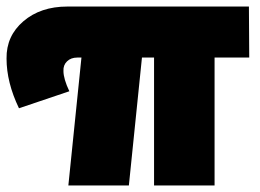

<svg xmlns="http://www.w3.org/2000/svg" viewBox="-42 -567 795 587"><path d="M720 -391H614V0H429V-391H392L352 0H167L207 -391H194Q175 -391 163 -379.5Q151 -368 152 -350Q152 -326 170 -288L16 -236Q-22 -315 -22 -388Q-23 -457 29.5 -502Q82 -547 164 -547H719Z"/></svg>

Font: MontserratBlack
Style: Regular
Weight: 900
Designer: Julieta Ulanovsky
Foundry: Julieta Ulanovsky
Version: Version 4.000